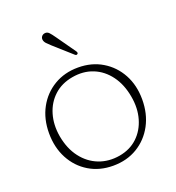

<svg xmlns="http://www.w3.org/2000/svg" viewBox="-125 -771 810 882"><g transform="rotate(-20 280.0 -330.0)"><path d="M280.5 -469Q347 -469 398.2 -438.2Q449.5 -407.5 478.8 -353.8Q508 -300 508 -230.5Q508 -160.5 478.8 -106Q449.5 -51.5 398 -20.5Q346.5 10.5 279.5 10.5Q213 10.5 161.8 -20.5Q110.5 -51.5 81.5 -106Q52.5 -160.5 52.5 -230.5Q52.5 -300 81.8 -353.8Q111 -407.5 162.5 -438.2Q214 -469 280.5 -469ZM322.5 -23Q376 -32.5 411.5 -66Q447 -99.5 461.5 -149.8Q476 -200 465.5 -259Q454.5 -322 422.5 -365.2Q390.5 -408.5 343.8 -427.2Q297 -446 241 -436Q186.5 -426.5 150 -393Q113.5 -359.5 98.8 -309.5Q84 -259.5 94 -201Q105.5 -137 138.5 -93.8Q171.5 -50.5 219.2 -32Q267 -13.5 322.5 -23ZM233.5 -634 298.5 -542Q301 -538.5 302 -534.5Q303 -530.5 299.5 -528Q294 -523.5 288 -528.5L200 -607Q189.5 -616.5 181.2 -625.2Q173 -634 171.5 -643.5Q170 -652.5 175 -659.8Q180 -667 189.5 -669Q202.5 -671.5 211.8 -661.8Q221 -652 233.5 -634Z"/></g></svg>

Font: Fraunces 9pt SuperSoft Thin
Style: Regular
Weight: 100
Version: Version 1.000;[b76b70a41]